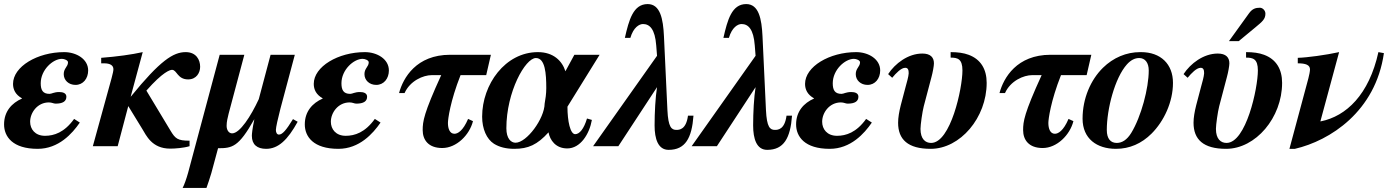

<svg xmlns="http://www.w3.org/2000/svg" viewBox="-25 -718 6845 943"><path d="M83 -234C33 -212 -5 -171 -5 -107C-5 -47 37 13 160 13C263 13 330 -62 367 -116L339 -134C291 -67 240 -51 196 -51C147 -51 123 -84 123 -120C123 -165 159 -215 215 -215C230 -215 238 -209 248 -209C283 -209 301 -220 301 -243C301 -261 283 -266 266 -266C240 -266 229 -257 218 -257C185 -257 175 -276 175 -309C175 -375 235 -429 279 -429C291 -429 309 -422 309 -412C309 -390 288 -383 288 -354C288 -324 312 -301 346 -301C383 -301 408 -332 408 -372C408 -428 350 -462 290 -462C159 -462 39 -391 39 -306C39 -278 51 -253 83 -235Z M617 -244 676 -462C622 -450 550 -440 472 -434V-407H486C516 -407 532 -397 532 -378C532 -370 529 -357 523 -334L431 0H553L605 -197L673 -86C693 -54 720 12 811 12C834 12 877 9 906 0V-27C847 -27 836 -37 812 -77L694 -273C775 -365 810 -375 820 -375C844 -375 846 -328 899 -328C940 -328 958 -361 958 -390C958 -424 939 -462 887 -462C826 -462 762 -421 618 -244Z M1414 -133C1381 -79 1362 -57 1345 -57C1334 -57 1330 -69 1330 -80C1330 -92 1340 -137 1352 -183L1423 -449H1304L1246 -231C1207 -147 1153 -63 1115 -63C1099 -63 1088 -79 1088 -100C1088 -120 1093 -140 1098 -160L1175 -449H1054L899 130C891 159 880 190 872 205H989C995 188 1007 154 1013 132L1046 10C1116 10 1147 4 1223 -131H1224C1214 -84 1212 -59 1212 -51C1212 -8 1238 13 1282 13C1342 13 1388 -31 1437 -120Z M1560 -234C1510 -212 1472 -171 1472 -107C1472 -47 1514 13 1637 13C1740 13 1807 -62 1844 -116L1816 -134C1768 -67 1717 -51 1673 -51C1624 -51 1600 -84 1600 -120C1600 -165 1636 -215 1692 -215C1707 -215 1715 -209 1725 -209C1760 -209 1778 -220 1778 -243C1778 -261 1760 -266 1743 -266C1717 -266 1706 -257 1695 -257C1662 -257 1652 -276 1652 -309C1652 -375 1712 -429 1756 -429C1768 -429 1786 -422 1786 -412C1786 -390 1765 -383 1765 -354C1765 -324 1789 -301 1823 -301C1860 -301 1885 -332 1885 -372C1885 -428 1827 -462 1767 -462C1636 -462 1516 -391 1516 -306C1516 -278 1528 -253 1560 -235Z M2386 -449H2186C2020 -449 1955 -336 1935 -261H1962C1989 -321 2053 -349 2096 -349H2142C2056 -161 2051 -121 2051 -79C2051 -31 2079 9 2147 9C2217 9 2281 -55 2298 -123L2274 -134C2249 -75 2223 -61 2207 -61C2184 -61 2175 -86 2175 -114C2175 -132 2186 -220 2237 -349H2363Z M2920 -449H2796L2752 -368C2736 -419 2693 -462 2617 -462C2456 -462 2343 -303 2343 -145C2343 -85 2365 -35 2401 -12C2428 5 2462 13 2501 13C2569 13 2614 -7 2669 -68C2676 -30 2704 11 2761 11C2826 11 2870 -60 2882 -129L2858 -136C2843 -85 2821 -59 2800 -59C2776 -59 2762 -122 2762 -194ZM2658 -285C2658 -257 2654 -231 2650 -209C2649 -135 2562 -17 2507 -17C2485 -17 2462 -37 2462 -88C2462 -267 2555 -433 2607 -433C2653 -433 2658 -356 2658 -285Z M3354 -150C3345 -81 3311 -80 3297 -80C3273 -80 3257 -93 3253 -177L3236 -540C3232 -625 3218 -698 3156 -698C3085 -698 3064 -620 3044 -532H3071C3086 -584 3115 -600 3133 -600C3166 -600 3192 -575 3198 -495L3202 -444L2888 0H3012L3202 -290C3194 -240 3190 -165 3190 -102C3190 -36 3207 18 3259 18C3341 18 3373 -40 3381 -150Z M3838 -150C3829 -81 3795 -80 3781 -80C3757 -80 3741 -93 3737 -177L3720 -540C3716 -625 3702 -698 3640 -698C3569 -698 3548 -620 3528 -532H3555C3570 -584 3599 -600 3617 -600C3650 -600 3676 -575 3682 -495L3686 -444L3372 0H3496L3686 -290C3678 -240 3674 -165 3674 -102C3674 -36 3691 18 3743 18C3825 18 3857 -40 3865 -150Z M3973 -234C3923 -212 3885 -171 3885 -107C3885 -47 3927 13 4050 13C4153 13 4220 -62 4257 -116L4229 -134C4181 -67 4130 -51 4086 -51C4037 -51 4013 -84 4013 -120C4013 -165 4049 -215 4105 -215C4120 -215 4128 -209 4138 -209C4173 -209 4191 -220 4191 -243C4191 -261 4173 -266 4156 -266C4130 -266 4119 -257 4108 -257C4075 -257 4065 -276 4065 -309C4065 -375 4125 -429 4169 -429C4181 -429 4199 -422 4199 -412C4199 -390 4178 -383 4178 -354C4178 -324 4202 -301 4236 -301C4273 -301 4298 -332 4298 -372C4298 -428 4240 -462 4180 -462C4049 -462 3929 -391 3929 -306C3929 -278 3941 -253 3973 -235Z M4644 -435C4678 -435 4702 -429 4702 -372C4702 -284 4644 -16 4548 -16C4520 -16 4496 -35 4496 -85C4496 -105 4505 -169 4512 -196L4550 -340C4556 -362 4562 -394 4562 -407C4562 -436 4545 -455 4505 -455C4435 -455 4371 -406 4337 -354L4357 -336C4376 -359 4401 -385 4421 -385C4435 -385 4438 -374 4438 -358C4437 -341 4429 -314 4423 -292L4399 -201C4391 -169 4386 -140 4386 -115C4386 -33 4434 13 4546 13C4691 13 4821 -140 4821 -311C4821 -378 4792 -427 4732 -449C4708 -458 4679 -462 4644 -462Z M5335 -449H5135C4969 -449 4904 -336 4884 -261H4911C4938 -321 5002 -349 5045 -349H5091C5005 -161 5000 -121 5000 -79C5000 -31 5028 9 5096 9C5166 9 5230 -55 5247 -123L5223 -134C5198 -75 5172 -61 5156 -61C5133 -61 5124 -86 5124 -114C5124 -132 5135 -220 5186 -349H5312Z M5575 -462C5507 -462 5443 -435 5392 -385C5332 -326 5292 -235 5292 -135C5292 -37 5362 13 5456 13C5523 13 5582 -13 5631 -62C5692 -123 5736 -217 5736 -311C5736 -403 5676 -462 5579 -462ZM5617 -372C5617 -285 5580 -145 5531 -65C5510 -31 5486 -16 5460 -16C5430 -16 5411 -36 5411 -80C5411 -182 5450 -335 5510 -402C5529 -423 5549 -433 5570 -433C5599 -433 5617 -410 5617 -372Z M6011 -516H6059L6140 -583C6175 -612 6190 -624 6190 -651C6190 -667 6176 -680 6163 -680C6143 -680 6126 -676 6109 -652ZM6095 -435C6129 -435 6153 -429 6153 -372C6153 -284 6095 -16 5999 -16C5971 -16 5947 -35 5947 -85C5947 -105 5956 -169 5963 -196L6001 -340C6007 -362 6013 -394 6013 -407C6013 -436 5996 -455 5956 -455C5886 -455 5822 -406 5788 -354L5808 -336C5827 -359 5852 -385 5872 -385C5886 -385 5889 -374 5889 -358C5888 -341 5880 -314 5874 -292L5850 -201C5842 -169 5837 -140 5837 -115C5837 -33 5885 13 5997 13C6142 13 6272 -140 6272 -311C6272 -378 6243 -427 6183 -449C6159 -458 6130 -462 6095 -462Z M6745 -462C6699 -253 6587 -147 6462 -122H6460L6552 -462C6488 -448 6394 -435 6349 -434V-407C6388 -407 6409 -399 6409 -377C6409 -369 6405 -347 6401 -333L6308 13H6335C6507 -27 6731 -170 6772 -457Z"/></svg>

Font: XITS
Style: Bold Italic
Weight: 700
Italic angle: -16.33°
Designer: MicroPress Inc., with final additions and corrections provided by Coen Hoffman, Elsevier (retired)
Version: Version 1.105